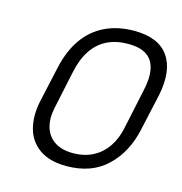

<svg xmlns="http://www.w3.org/2000/svg" viewBox="-84 -589 642 676"><g transform="rotate(15 237.0 -251.0)"><path d="M438 -185 467 -316Q486 -408 450 -460Q414 -512 325 -512Q265 -512 218.5 -489.5Q172 -467 141.5 -423.5Q111 -380 97 -316L68 -185Q57 -131 68.5 -87Q80 -43 117 -16.5Q154 10 216 10Q308 10 364 -44Q420 -98 438 -185ZM410 -316 380 -175Q372 -134 351.5 -103.5Q331 -73 299.5 -56.5Q268 -40 226 -40Q186 -40 160 -57Q134 -74 124.5 -104.5Q115 -135 123 -175L153 -316Q163 -364 184.5 -396.5Q206 -429 239 -445.5Q272 -462 316 -462Q360 -462 384 -445.5Q408 -429 414.5 -396.5Q421 -364 410 -316Z"/></g></svg>

Font: Advent Pro
Style: Italic
Weight: 400
Italic angle: -12°
Designer: VivaRado, Andreas Kalpakidis
Foundry: VivaRado, Andreas Kalpakidis
Version: Version 3.000